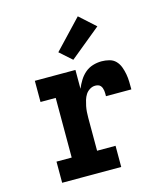

<svg xmlns="http://www.w3.org/2000/svg" viewBox="-116 -876 832 964"><g transform="rotate(-15 300.0 -393.5)"><path d="M87 0V-110H166V-420H87V-530H298V-432Q307 -454 319.5 -474Q332 -494 349.5 -509Q367 -524 389.5 -531Q412 -538 436 -538Q455 -538 475 -533Q495 -528 508.5 -514Q522 -500 529 -481Q536 -462 539.5 -442.5Q543 -423 543.5 -403Q544 -383 544 -363H412Q412 -370 412 -377.5Q412 -385 411 -392Q410 -399 407.5 -406Q405 -413 400 -418.5Q395 -424 387.5 -426Q380 -428 373 -428Q358 -428 344.5 -419.5Q331 -411 323 -398.5Q315 -386 310.5 -371Q306 -356 303 -341Q300 -326 299 -311Q298 -296 298 -281V-110H394V0ZM301 -582 238 -638 379 -787 461 -713Z"/></g></svg>

Font: Iosevka Curly Slab XBdEx
Style: Regular
Weight: 800
Width: 7
Monospace: yes
Designer: Belleve Invis
Foundry: Belleve Invis
Version: Version 11.0.0; ttfautohint (v1.8.3)